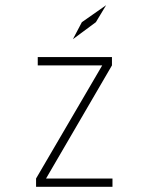

<svg xmlns="http://www.w3.org/2000/svg" viewBox="-20 -720 590 740"><path d="M119 0V-32L374 -468H125.5V-500H411.5V-468L157.5 -32H413.5V0ZM261 -569 295.5 -634.5 389 -700 349.5 -634.5Z"/></svg>

Font: Trispace SemiCondensed Thin
Style: Regular
Weight: 100
Width: 4
Designer: Tyler Finck
Foundry: Etcetera Type Company
Version: Version 1.210; ttfautohint (v1.8.3)